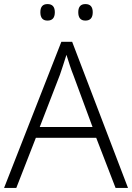

<svg xmlns="http://www.w3.org/2000/svg" viewBox="-20 -922 648 942"><path d="M547 0 452 -246H156L60 0H0L281 -717H334L608 0ZM339 -556Q333 -570 323 -600Q313 -630 306 -653Q298 -626 289 -600Q280 -574 274 -555L175 -299H434ZM178 -862Q178 -902 213 -902Q249 -902 249 -862Q249 -821 213 -821Q178 -821 178 -862ZM364 -862Q364 -902 399 -902Q435 -902 435 -862Q435 -821 399 -821Q364 -821 364 -862Z"/></svg>

Font: RS Noto Sans Light
Style: Regular
Weight: 300
Designer: Monotype Design Team
Foundry: Monotype Imaging Inc.
Version: Version 3.10